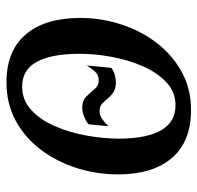

<svg xmlns="http://www.w3.org/2000/svg" viewBox="-28 -572 611 594"><g transform="rotate(-90 277.0 -274.5)"><path d="M319.5 -559.5Q416 -559.5 467 -501Q518 -442.5 519 -335Q519.5 -268.5 499.5 -206.2Q479.5 -144 442 -95Q404.5 -46 352 -17.2Q299.5 11.5 234.5 11.5Q137.5 11.5 86.8 -46.5Q36 -104.5 35 -210Q34.5 -278 54.2 -340.8Q74 -403.5 111.2 -453Q148.5 -502.5 201.2 -531Q254 -559.5 319.5 -559.5ZM306.5 -511Q265 -511 234.5 -483Q204 -455 184.2 -409.8Q164.5 -364.5 155 -311.5Q145.5 -258.5 145.5 -208.5Q147.5 -36.5 249 -36.5Q290 -36.5 320 -64.8Q350 -93 369.8 -138.2Q389.5 -183.5 399 -236.2Q408.5 -289 408 -338.5Q407.5 -421 383 -466Q358.5 -511 306.5 -511ZM190 -305.5Q199.5 -313.5 213.8 -319.2Q228 -325 242 -325Q263.5 -325 276 -312.2Q288.5 -299.5 299.2 -286.8Q310 -274 325.5 -274Q343.5 -274 354.2 -286.8Q365 -299.5 372 -311L364.5 -235Q355.5 -228 343.5 -224.5Q331.5 -221 319.5 -221Q300 -221 288.8 -228.8Q277.5 -236.5 269.8 -246.2Q262 -256 253.5 -263.8Q245 -271.5 231 -271.5Q218 -271.5 205.2 -262.5Q192.5 -253.5 184 -244Z"/></g></svg>

Font: Merriweather Text Regular
Style: Italic
Weight: 400
Italic angle: -7.8°
Designer: Eben Sorkin
Foundry: Eben Sorkin
Version: Version 2.100; ttfautohint (v1.7.19-72a1) -l 8 -r 50 -G 200 